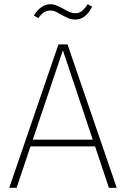

<svg xmlns="http://www.w3.org/2000/svg" viewBox="-20 -893 599 913"><path d="M432 -197H125L59 0H24L258 -682H301L535 0H498ZM421 -229 279 -654 136 -229ZM268 -825Q265 -826 255 -832Q245 -838 236.5 -840.5Q228 -843 221 -843Q204 -843 190.5 -835Q177 -827 162 -807L141 -819Q174 -873 221 -873Q233 -873 244.5 -868.5Q256 -864 266.5 -859Q277 -854 280 -852Q298 -841 312 -835.5Q326 -830 339 -830Q355 -830 368 -839.5Q381 -849 397 -873L418 -861Q387 -800 339 -800Q321 -800 305 -806.5Q289 -813 268 -825Z"/></svg>

Font: FiraGO UltraLight
Style: Regular
Weight: 200
Designer: bBox Type
Foundry: bBox Type GmbH
Version: Version 1.001